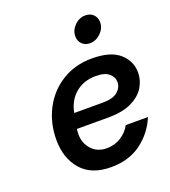

<svg xmlns="http://www.w3.org/2000/svg" viewBox="-139 -863 858 967"><g transform="rotate(-20 290.5 -379.5)"><path d="M78 -221Q78 -311 116.5 -385Q155 -459 225 -502.5Q295 -546 386 -546Q486 -546 533.5 -503.5Q581 -461 581 -400Q581 -358 558 -321Q535 -284 486.5 -261Q438 -238 365 -238H194L193 -230Q192 -223 192 -210Q192 -162 222.5 -128.5Q253 -95 304 -95Q345 -95 379 -116Q413 -137 432 -172H551Q519 -95 453 -46.5Q387 2 292 2Q186 2 132 -60.5Q78 -123 78 -221ZM363 -318Q417 -318 442 -339.5Q467 -361 467 -390Q467 -417 444.5 -436.5Q422 -456 374 -456Q309 -456 265 -419Q221 -382 209 -318ZM346 -679Q346 -711 371 -736Q396 -761 429 -761Q456 -761 472 -744.5Q488 -728 488 -703Q488 -671 462.5 -646Q437 -621 404 -621Q378 -621 362 -637.5Q346 -654 346 -679Z"/></g></svg>

Font: Be Vietnam SemiBold
Style: Italic
Weight: 600
Italic angle: -9.556°
Designer: Gabriel Lam
Foundry: TypeRant
Version: Version 3.000